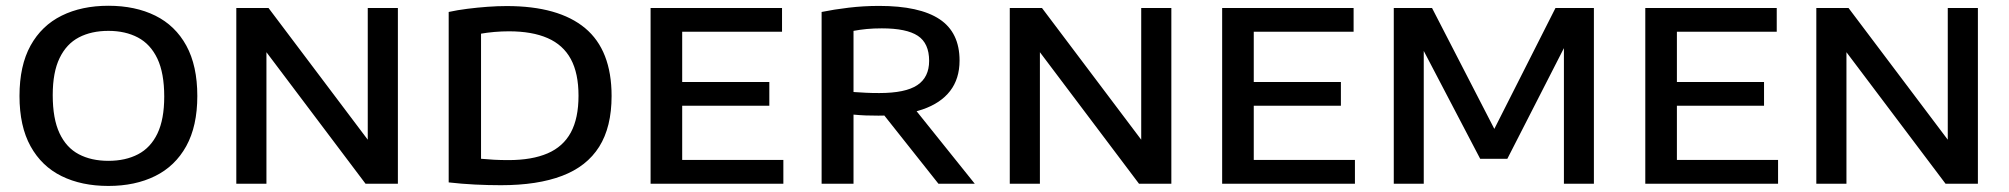

<svg xmlns="http://www.w3.org/2000/svg" viewBox="-20 -622 6802 650"><path d="M347 7.5Q256 7.5 188.5 -25.8Q121 -59 83.5 -126.8Q46 -194.5 46 -297Q46 -400 83.5 -467.8Q121 -535.5 188.8 -569Q256.5 -602.5 347 -602.5Q438 -602.5 505.8 -569Q573.5 -535.5 610.8 -467.5Q648 -399.5 648 -297Q648 -195 610.5 -127.2Q573 -59.5 505.2 -26Q437.5 7.5 347 7.5ZM347 -77.5Q405 -77.5 447.5 -99.8Q490 -122 513 -170Q536 -218 536 -295Q536 -374.5 512.8 -423.5Q489.5 -472.5 447 -495Q404.5 -517.5 347 -517.5Q289.5 -517.5 247.2 -495.5Q205 -473.5 181.8 -425.5Q158.5 -377.5 158.5 -300Q158.5 -220 181.5 -171Q204.5 -122 246.8 -99.8Q289 -77.5 347 -77.5Z M780 0V-595H889L1243.5 -124.5H1225V-595H1327V0H1217.5L863 -470.5H882V0Z M1676 5Q1634 5 1588.2 2.8Q1542.5 0.5 1499 -4.5V-581.5Q1528.5 -588 1562.2 -592.2Q1596 -596.5 1630.2 -599Q1664.5 -601.5 1695.5 -601.5Q1871 -601.5 1960.8 -526.8Q2050.5 -452 2050.5 -297Q2050.5 -192 2008.5 -125.2Q1966.5 -58.5 1883.2 -26.8Q1800 5 1676 5ZM1701 -80Q1781 -80 1833.8 -102.8Q1886.5 -125.5 1912.5 -173.5Q1938.5 -221.5 1938.5 -298Q1938.5 -374 1912.5 -422Q1886.5 -470 1834 -493Q1781.5 -516 1703 -516Q1679 -516 1653.2 -513.8Q1627.5 -511.5 1608.5 -508V-84.5Q1629.5 -82.5 1652.5 -81.2Q1675.5 -80 1701 -80Z M2182.5 0V-595H2627.5V-514.5H2289.5V-80.5H2632V0ZM2242.5 -264V-344.5H2584.5V-264Z M2761.5 0V-581.5Q2803 -590 2853.2 -596Q2903.5 -602 2956 -602Q3093 -602 3160.8 -557Q3228.5 -512 3228.5 -417Q3228.5 -355.5 3196.5 -314Q3164.5 -272.5 3103 -251.5Q3041.5 -230.5 2954 -230.5Q2931.5 -230.5 2911 -231.2Q2890.5 -232 2869.5 -234V0ZM3157 0 2936.5 -278H3057L3280 0ZM2956.5 -307Q3045.5 -307 3085.5 -333.8Q3125.5 -360.5 3125.5 -416Q3125.5 -475.5 3087.2 -500.8Q3049 -526 2965.5 -526Q2937.5 -526 2914.2 -523.8Q2891 -521.5 2869.5 -517.5V-310.5Q2893.5 -309 2911.5 -308Q2929.5 -307 2956.5 -307Z M3398.5 0V-595H3507.5L3862 -124.5H3843.5V-595H3945.5V0H3836L3481.5 -470.5H3500.5V0Z M4117.5 0V-595H4562.5V-514.5H4224.5V-80.5H4567V0ZM4177.5 -264V-344.5H4519.5V-264Z M4698.5 0V-595H4828L5047.5 -169H5030.5L5246 -595H5376V0H5274.5V-506H5298.5L5083 -84.5H4991L4770.5 -506H4800V0Z M5550 0V-595H5995V-514.5H5657V-80.5H5999.5V0ZM5610 -264V-344.5H5952V-264Z M6129 0V-595H6238L6592.5 -124.5H6574V-595H6676V0H6566.5L6212 -470.5H6231V0Z"/></svg>

Font: Encode Sans SC SemiExpanded Medium
Style: Regular
Weight: 500
Width: 6
Designer: Multiple Designers
Foundry: Impallari Type
Version: Version 3.002